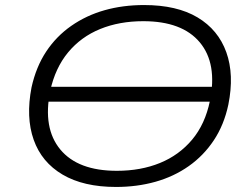

<svg xmlns="http://www.w3.org/2000/svg" viewBox="-20 -733 996 761"><path d="M144 -330 153 -389H865L855 -330ZM440 8Q311 8 228 -41Q145 -90 113.5 -179Q82 -268 105 -387Q123 -468 163 -528.5Q203 -589 262.5 -630.5Q322 -672 394.5 -692.5Q467 -713 551 -713Q681 -713 763 -664Q845 -615 877 -526Q909 -437 885 -318Q868 -238 827.5 -177Q787 -116 728 -74.5Q669 -33 596 -12.5Q523 8 440 8ZM443 -56Q538 -56 614 -87Q690 -118 741.5 -179.5Q793 -241 812 -333Q842 -481 772 -565Q702 -649 548 -649Q453 -649 377 -618Q301 -587 250 -525.5Q199 -464 179 -373Q149 -225 219 -140.5Q289 -56 443 -56Z"/></svg>

Font: Nunito Sans 10pt Expanded Light
Style: Italic
Weight: 300
Width: 7
Italic angle: -9°
Designer: Vernon Adams
Foundry: Vernon Adams
Version: Version 3.101;gftools[0.9.27]